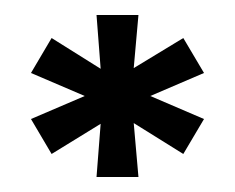

<svg xmlns="http://www.w3.org/2000/svg" viewBox="-20 -824 313 256"><path d="M21.3 -665.3 93 -696 21.3 -726.7 48.8 -773.3 114.2 -732.3 108.7 -804H164.6L158.3 -733.2L224.4 -773.3L252 -726.7L180.4 -696L252 -665.3L224.4 -618.7L158.3 -659.9L164.6 -588H108.7L114.2 -658.9L48.8 -618.7Z"/></svg>

Font: Big Shoulders Text SC Thin
Style: Regular
Weight: 100
Designer: Patric King
Foundry: XO Type Co
Version: Version 2.002